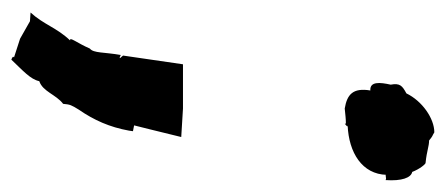

<svg xmlns="http://www.w3.org/2000/svg" viewBox="-238 -350 767 330"><g transform="rotate(90 145.0 -185.5)"><path d="M193 -397V-395C198 -399 199 -400 196 -400C243 -402 280 -425 281 -467C279 -463 288 -468 290 -465C292 -493 286 -509 276 -511C271 -524 262 -535 260 -534C240 -536 232 -540 222 -540C212 -548 216 -544 208 -549C184 -549 154 -528 141 -501C128 -494 123 -490 126 -474C122 -456 120 -438 136 -439C131 -409 143 -399 167 -395C178 -396 184 -397 193 -397ZM2 145 17 146 47 163 81 174C83 172 72 174 83 178C102 158 117 145 120 130C138 124 143 101 159 89C160 77 161 75 169 62C187 36 199 9 205 -24L206 -31L196 -33L203 -61L216 -114L167 -117H91L76 -14C77 -12 86 -5 75 -10C70 18 72 37 64 43C54 66 43 78 50 77C28 100 23 122 2 145Z"/></g></svg>

Font: Asimov Print
Style: DIt
Weight: 250
Width: 0
Designer: Google
Version: Version 2.000980: 2014